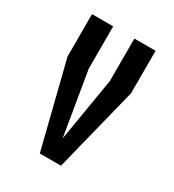

<svg xmlns="http://www.w3.org/2000/svg" viewBox="-130 -577 593 654"><g transform="rotate(30 166.5 -250.0)"><path d="M41.7 -500H125V-333.3L166.7 -83.3L208.3 -333.3V-500H291.7V-333.3L208.3 0H125L41.7 -333.3Z"/></g></svg>

Font: Yulong
Style: Regular
Weight: 400
Designer: GGBotNet
Foundry: f0n7.com
Version: 1.00